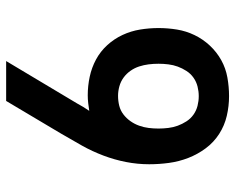

<svg xmlns="http://www.w3.org/2000/svg" viewBox="-92 -692 783 640"><g transform="rotate(90 300.0 -371.5)"><path d="M183 0 324 -236Q330 -247 336 -257Q342 -267 349 -277Q336 -275 323 -273.5Q310 -272 297 -272Q266 -272 235.5 -278.5Q205 -285 178 -299.5Q151 -314 130 -337Q109 -360 96 -388Q83 -416 78 -446.5Q73 -477 73 -508Q73 -539 78 -569.5Q83 -600 96.5 -628Q110 -656 131.5 -679Q153 -702 180 -717Q207 -732 238 -737.5Q269 -743 300 -743Q333 -743 365.5 -735.5Q398 -728 426 -710Q454 -692 474 -665Q494 -638 506 -607Q518 -576 522.5 -543Q527 -510 527 -477Q527 -438 519.5 -399.5Q512 -361 498 -324Q484 -287 465 -253Q446 -219 426 -185L316 0ZM299 -373Q316 -373 332 -377Q348 -381 361 -391Q374 -401 383.5 -414.5Q393 -428 398.5 -443.5Q404 -459 406 -475Q408 -491 408 -508Q408 -524 406 -540.5Q404 -557 398.5 -572Q393 -587 384 -601Q375 -615 361.5 -624.5Q348 -634 332 -638Q316 -642 300 -642Q284 -642 268 -638Q252 -634 238.5 -624.5Q225 -615 216 -601Q207 -587 201.5 -572Q196 -557 194 -540.5Q192 -524 192 -508Q192 -491 194 -475Q196 -459 201 -443.5Q206 -428 215.5 -414.5Q225 -401 238 -391.5Q251 -382 267 -377.5Q283 -373 299 -373Z"/></g></svg>

Font: Iosevka Book
Style: Bold
Weight: 700
Designer: Belleve Invis
Foundry: Belleve Invis
Version: Version 28.0.7; ttfautohint (v1.8.3)